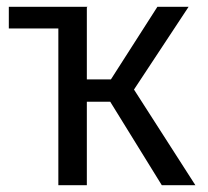

<svg xmlns="http://www.w3.org/2000/svg" viewBox="-20 -546 614 566"><path d="M375 -282 556 0H457L305 -246H236V0H152V-462H6V-526H238L236 -524V-312H307L444 -526H536Z"/></svg>

Font: FiraGO Book
Style: Regular
Weight: 350
Designer: bBox Type
Foundry: bBox Type GmbH
Version: Version 1.001;PS 001.001;hotconv 1.0.88;makeotf.lib2.5.64775